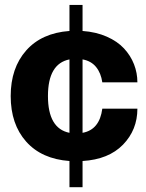

<svg xmlns="http://www.w3.org/2000/svg" viewBox="-20 -652 598 788"><path d="M318.8 116.2H265.1V8.8Q150.9 0.5 87.4 -70.8Q23.9 -142.1 23.9 -257.8Q23.9 -373 87.4 -444.8Q150.9 -516.6 265.1 -524.9V-631.8H318.8V-524.9Q374 -521 418 -501.7Q461.9 -482.4 489 -453.1Q516.1 -423.8 530 -388.2Q543.9 -352.5 543.9 -314H399.9Q394.5 -352.1 374.3 -377Q354 -401.9 318.8 -408.2V-106.9Q388.7 -119.6 399.9 -206.1H543.9Q543.9 -119.1 484.9 -58.3Q425.8 2.4 318.8 8.8ZM176.8 -257.8Q176.8 -124.5 265.1 -106.9V-408.2Q176.8 -390.6 176.8 -257.8Z"/></svg>

Font: Creato Display ExtraBold
Style: Regular
Weight: 800
Version: Version 1.000